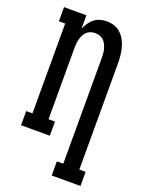

<svg xmlns="http://www.w3.org/2000/svg" viewBox="-174 -825 849 1123"><g transform="rotate(20 250.0 -264.0)"><path d="M295 215V127H335V-535Q335 -549 333.5 -562.5Q332 -576 328 -589.5Q324 -603 317.5 -615.5Q311 -628 301 -637Q291 -646 277.5 -650.5Q264 -655 250 -655Q236 -655 222.5 -650.5Q209 -646 199 -637Q189 -628 182.5 -615.5Q176 -603 172 -589.5Q168 -576 166.5 -562.5Q165 -549 165 -535V-88H205V0H26V-88H65V-647H26V-735H165V-651Q173 -670 185 -688Q197 -706 213 -718.5Q229 -731 249.5 -737Q270 -743 291 -743Q315 -743 338 -735Q361 -727 378 -711Q395 -695 406.5 -673.5Q418 -652 424 -629Q430 -606 432.5 -582.5Q435 -559 435 -535V127H474V215Z"/></g></svg>

Font: Iosevka Curly Slab Semibold
Style: Regular
Weight: 600
Monospace: yes
Designer: Belleve Invis
Foundry: Belleve Invis
Version: Version 22.1.2; ttfautohint (v1.8.4)